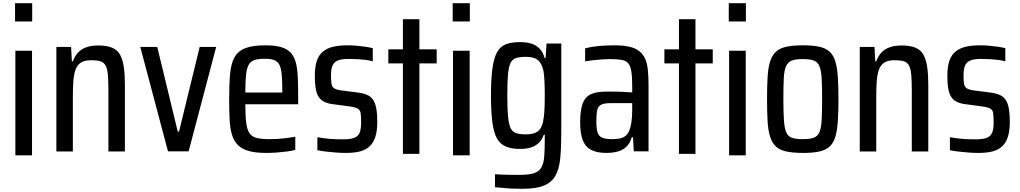

<svg xmlns="http://www.w3.org/2000/svg" viewBox="-20 -891 6370 1199"><path d="M74 -757V-871H181V-757ZM76 79V-574H180V79Z M332 55V-598H424L429 -508H435Q447 -541 467 -562.5Q487 -584 518 -595.5Q549 -607 594 -607Q648 -607 681.5 -592.5Q715 -578 731 -547Q747 -516 753.5 -470.5Q760 -425 760 -359V55H657V-324Q657 -388 653.5 -425.5Q650 -463 639 -482.5Q628 -502 607 -508.5Q586 -515 550 -515Q508 -515 485 -500Q462 -485 451.5 -455.5Q441 -426 438 -383Q435 -340 435 -286V55Z M1029 54 856 -598H962L1090 -69H1098L1227 -598H1330L1158 54Z M1643 64Q1578 64 1535.5 52.5Q1493 41 1467.5 16.5Q1442 -8 1429.5 -47Q1417 -86 1414 -142Q1411 -198 1411 -271Q1411 -366 1417 -430.5Q1423 -495 1445 -534Q1467 -573 1513 -590.5Q1559 -608 1637 -608Q1698 -608 1736.5 -596.5Q1775 -585 1797 -560Q1819 -535 1828.5 -496Q1838 -457 1840 -401Q1842 -345 1842 -272V-240H1512Q1512 -169 1517.5 -125Q1523 -81 1538 -59Q1553 -37 1583 -29.5Q1613 -22 1663 -22Q1687 -22 1713 -23.5Q1739 -25 1767.5 -28.5Q1796 -32 1824 -37V45Q1803 51 1772.5 55Q1742 59 1709 61.5Q1676 64 1643 64ZM1743 -285V-316Q1743 -387 1739 -428Q1735 -469 1723 -489.5Q1711 -510 1689.5 -517Q1668 -524 1633 -524Q1593 -524 1569 -516Q1545 -508 1533 -486.5Q1521 -465 1516.5 -423.5Q1512 -382 1512 -313H1770Z M2139 64Q2110 64 2078 61.5Q2046 59 2015 55.5Q1984 52 1962 47V-34Q1981 -31 2001.5 -28Q2022 -25 2041.5 -23.5Q2061 -22 2082.5 -21.5Q2104 -21 2126 -21Q2172 -21 2195 -31.5Q2218 -42 2226.5 -64Q2235 -86 2235 -124Q2235 -163 2232.5 -182.5Q2230 -202 2216.5 -211Q2203 -220 2173 -225L2047 -242Q2008 -249 1986 -267.5Q1964 -286 1955 -322Q1946 -358 1946 -417Q1946 -474 1958.5 -511Q1971 -548 1997.5 -569.5Q2024 -591 2062 -599.5Q2100 -608 2149 -608Q2178 -608 2207 -605.5Q2236 -603 2263 -599Q2290 -595 2308 -590V-508Q2287 -514 2263.5 -517Q2240 -520 2213 -521.5Q2186 -523 2156 -523Q2118 -523 2094 -515Q2070 -507 2058.5 -485.5Q2047 -464 2047 -422Q2047 -388 2050 -368.5Q2053 -349 2066.5 -340Q2080 -331 2107 -327L2223 -312Q2257 -307 2282.5 -293.5Q2308 -280 2322 -243.5Q2336 -207 2336 -129Q2336 -75 2324.5 -38Q2313 -1 2289 22Q2265 45 2228.5 54.5Q2192 64 2139 64Z M2496 70V-495H2405V-583H2496V-771H2599V-583H2707V-495H2599V70Z M2807 -757V-871H2914V-757ZM2809 79V-574H2913V79Z M3244 288Q3215 288 3185 287Q3155 286 3127.5 283Q3100 280 3071 278V197Q3089 198 3109.5 199Q3130 200 3157.5 200.5Q3185 201 3225 201Q3280 201 3312 191.5Q3344 182 3359.5 157Q3375 132 3378.5 87Q3382 42 3382 -26V-50H3376Q3365 -18 3344.5 1.5Q3324 21 3295.5 30Q3267 39 3227 39Q3174 39 3138 23.5Q3102 8 3082.5 -28Q3063 -64 3054.5 -129.5Q3046 -195 3046 -294Q3046 -397 3055 -463Q3064 -529 3084 -565Q3104 -601 3139 -614.5Q3174 -628 3227 -628Q3264 -628 3294 -620Q3324 -612 3347 -590Q3370 -568 3381 -529H3387L3393 -619H3485V-58Q3485 33 3478.5 99Q3472 165 3448 207Q3424 249 3375.5 268.5Q3327 288 3244 288ZM3266 -52Q3312 -52 3337 -69.5Q3362 -87 3371 -130Q3377 -157 3379.5 -197Q3382 -237 3382 -294Q3382 -342 3380 -384.5Q3378 -427 3374 -448Q3363 -496 3339 -516Q3315 -536 3266 -536Q3227 -536 3203.5 -529Q3180 -522 3168 -497Q3156 -472 3152 -423.5Q3148 -375 3148 -294Q3148 -210 3153 -160.5Q3158 -111 3170 -88.5Q3182 -66 3205 -59Q3228 -52 3266 -52Z M3767 64Q3710 64 3673.5 46Q3637 28 3620 -13.5Q3603 -55 3603 -126Q3603 -201 3618 -243Q3633 -285 3668.5 -302Q3704 -319 3765 -319Q3779 -319 3798 -319Q3817 -319 3838 -318.5Q3859 -318 3881 -316.5Q3903 -315 3928 -314V-357Q3928 -415 3922 -448.5Q3916 -482 3901.5 -497.5Q3887 -513 3859.5 -517.5Q3832 -522 3787 -522Q3770 -522 3745.5 -520.5Q3721 -519 3692.5 -516Q3664 -513 3634 -508V-589Q3676 -600 3721.5 -604Q3767 -608 3817 -608Q3872 -608 3909.5 -599.5Q3947 -591 3970.5 -573Q3994 -555 4007.5 -527Q4021 -499 4025.5 -456.5Q4030 -414 4030 -357V54H3938L3933 -34H3925Q3914 5 3891 26Q3868 47 3836.5 55.5Q3805 64 3767 64ZM3803 -22Q3831 -22 3851.5 -26.5Q3872 -31 3886.5 -42.5Q3901 -54 3909 -74Q3919 -98 3923.5 -130.5Q3928 -163 3928 -204V-247H3794Q3755 -247 3735.5 -238Q3716 -229 3710 -204.5Q3704 -180 3704 -134Q3704 -90 3711.5 -65Q3719 -40 3741 -31Q3763 -22 3803 -22Z M4220 70V-495H4129V-583H4220V-771H4323V-583H4431V-495H4323V70Z M4531 -757V-871H4638V-757ZM4533 79V-574H4637V79Z M4997 64Q4932 64 4890.5 55Q4849 46 4825.5 24Q4802 2 4789.5 -36.5Q4777 -75 4773.5 -132.5Q4770 -190 4770 -272Q4770 -354 4773.5 -411.5Q4777 -469 4789.5 -507.5Q4802 -546 4825.5 -568Q4849 -590 4890.5 -599Q4932 -608 4997 -608Q5057 -608 5097 -599Q5137 -590 5161 -568Q5185 -546 5196.5 -507.5Q5208 -469 5212 -411.5Q5216 -354 5216 -272Q5216 -190 5212 -132.5Q5208 -75 5196.5 -36.5Q5185 2 5161 24Q5137 46 5097 55Q5057 64 4997 64ZM4992 -22Q5038 -22 5062 -31Q5086 -40 5097 -65.5Q5108 -91 5111 -140.5Q5114 -190 5114 -272Q5114 -354 5111 -403Q5108 -452 5097 -478Q5086 -504 5062 -513Q5038 -522 4992 -522Q4949 -522 4925 -513Q4901 -504 4889 -478Q4877 -452 4874.5 -402Q4872 -352 4872 -272Q4872 -190 4875.5 -140.5Q4879 -91 4889.5 -65.5Q4900 -40 4924.5 -31Q4949 -22 4992 -22Z M5349 55V-598H5441L5446 -508H5452Q5464 -541 5484 -562.5Q5504 -584 5535 -595.5Q5566 -607 5611 -607Q5665 -607 5698.5 -592.5Q5732 -578 5748 -547Q5764 -516 5770.5 -470.5Q5777 -425 5777 -359V55H5674V-324Q5674 -388 5670.5 -425.5Q5667 -463 5656 -482.5Q5645 -502 5624 -508.5Q5603 -515 5567 -515Q5525 -515 5502 -500Q5479 -485 5468.5 -455.5Q5458 -426 5455 -383Q5452 -340 5452 -286V55Z M6089 64Q6060 64 6028 61.5Q5996 59 5965 55.5Q5934 52 5912 47V-34Q5931 -31 5951.5 -28Q5972 -25 5991.5 -23.5Q6011 -22 6032.5 -21.5Q6054 -21 6076 -21Q6122 -21 6145 -31.5Q6168 -42 6176.5 -64Q6185 -86 6185 -124Q6185 -163 6182.5 -182.5Q6180 -202 6166.5 -211Q6153 -220 6123 -225L5997 -242Q5958 -249 5936 -267.5Q5914 -286 5905 -322Q5896 -358 5896 -417Q5896 -474 5908.5 -511Q5921 -548 5947.5 -569.5Q5974 -591 6012 -599.5Q6050 -608 6099 -608Q6128 -608 6157 -605.5Q6186 -603 6213 -599Q6240 -595 6258 -590V-508Q6237 -514 6213.5 -517Q6190 -520 6163 -521.5Q6136 -523 6106 -523Q6068 -523 6044 -515Q6020 -507 6008.5 -485.5Q5997 -464 5997 -422Q5997 -388 6000 -368.5Q6003 -349 6016.5 -340Q6030 -331 6057 -327L6173 -312Q6207 -307 6232.5 -293.5Q6258 -280 6272 -243.5Q6286 -207 6286 -129Q6286 -75 6274.5 -38Q6263 -1 6239 22Q6215 45 6178.5 54.5Q6142 64 6089 64Z"/></svg>

Font: Farlight84_Sys_V01
Style: Regular
Weight: 400
Designer: Ryoko NISHIZUKA  (kana, bopomofo & ideographs); Paul D. Hunt (Latin, Greek & Cyrillic); Sandoll Communications , Soo-you
Foundry: Adobe
Version: Version 2.004;October 29, 2024;FontCreator 14.0.0.2814 64-bi